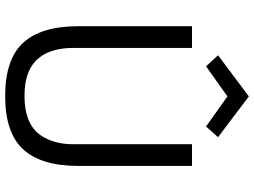

<svg xmlns="http://www.w3.org/2000/svg" viewBox="-136 -804 951 718"><g transform="rotate(90 339.0 -444.5)"><path d="M77.5 0ZM77.5 -262.5V-687.5H158.8V-242.5Q158.8 -181.2 181.2 -137.5Q202.5 -98.8 240.6 -80Q278.8 -61.2 338.8 -61.2Q456.2 -61.2 495 -137.5Q518.8 -182.5 518.8 -242.5V-687.5H600V-262.5Q600 -123.8 538.1 -56.2Q476.2 11.2 338.8 11.2Q201.2 11.2 139.4 -56.2Q77.5 -123.8 77.5 -262.5ZM452.5 -740 340 -820 227.5 -740 186.2 -785 340 -900 492.5 -785Z"/></g></svg>

Font: Cambay
Style: Regular
Weight: 400
Designer: Pooja Saxena
Foundry: Pooja Saxena
Version: Version 1.181;PS 001.181;hotconv 1.0.70;makeotf.lib2.5.58329